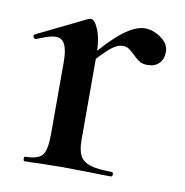

<svg xmlns="http://www.w3.org/2000/svg" viewBox="-55 -449 483 501"><g transform="rotate(10 187.0 -198.0)"><path d="M291 -396Q313 -396 334 -381Q355 -366 355 -345Q355 -326 344 -314.5Q333 -303 313 -303Q300 -303 292 -308Q284 -313 274 -323Q265 -332 258 -336.5Q251 -341 241 -341Q228 -341 211.5 -328Q195 -315 155 -271L148 -283Q202 -347 234 -371.5Q266 -396 291 -396ZM41 -12Q75 -12 86 -26Q97 -40 97 -81V-272Q97 -304 89.5 -319Q82 -334 65 -334Q50 -334 15 -319H14Q10 -319 8 -324Q6 -329 9 -330L140 -394Q146 -396 147 -396Q158 -396 168 -371Q178 -346 178 -306V-81Q178 -53 186 -38.5Q194 -24 213.5 -18Q233 -12 270 -12Q274 -12 274 -6Q274 0 270 0Q236 0 216 -1L138 -2L80 -1Q66 0 41 0Q38 0 38 -6Q38 -12 41 -12Z"/></g></svg>

Font: Cormorant Infant SemiBold
Style: Regular
Weight: 600
Designer: Christian Thalmann (Catharsis Fonts)
Foundry: Catharsis Fonts
Version: Version 4.000